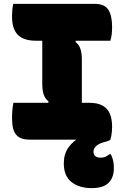

<svg xmlns="http://www.w3.org/2000/svg" viewBox="-20 -720 640 990"><path d="M402 -145H209L231 -196Q211 -213 204.5 -235Q198 -257 198 -288Q198 -331 198 -364.5Q198 -398 198 -427.5Q198 -457 198 -487.5Q198 -518 198 -555H391L369 -504Q389 -488 395.5 -465.5Q402 -443 402 -412Q402 -369 402 -335.5Q402 -302 402 -272.5Q402 -243 402 -212.5Q402 -182 402 -145ZM549 0H135Q102 0 83.5 -9.5Q65 -19 56 -36Q47 -53 44.5 -74Q42 -95 42 -117Q42 -131 43 -143.5Q44 -156 45.5 -168Q47 -180 49 -190H439Q483 -190 509 -175.5Q535 -161 546.5 -133.5Q558 -106 558 -67Q558 -54 557 -42.5Q556 -31 554 -20Q552 -9 549 0ZM48 -700H469Q519 -700 538.5 -670Q558 -640 558 -581Q558 -572 557.5 -562Q557 -552 556 -543Q555 -534 553 -525.5Q551 -517 549 -510H166Q102 -510 72 -540.5Q42 -571 42 -634Q42 -643 42.5 -652Q43 -661 43.5 -669Q44 -677 45.5 -685Q47 -693 48 -700ZM488 -42Q500 -44 514 -33.5Q528 -23 549 0Q547 3 541.5 5Q536 7 528 10Q493 18 477.5 31.5Q462 45 462 62Q462 77 471.5 85Q481 93 499 93Q514 93 524.5 88Q535 83 545 75H551Q557 87 560.5 98Q564 109 565.5 120.5Q567 132 567 148Q567 196 539.5 223Q512 250 452 250Q389 250 349 219Q309 188 309 122Q309 75 332.5 41Q356 7 396.5 -14Q437 -35 488 -42Z"/></svg>

Font: Recursive Monospace Casual Black
Style: Regular
Weight: 900
Version: Version 1.047